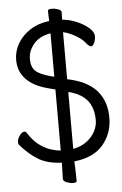

<svg xmlns="http://www.w3.org/2000/svg" viewBox="-60 -812 619 977"><g transform="rotate(-5 250.0 -323.5)"><path d="M225 -359 183 -370Q113 -389 76 -428.5Q39 -468 39 -526Q39 -570 61.5 -609Q84 -648 125.5 -675Q167 -702 224 -709Q223 -724 222.5 -739Q222 -754 222 -761Q222 -766 228 -768Q234 -770 242 -770Q258 -770 274.5 -764Q291 -758 291 -747Q291 -741 290.5 -731Q290 -721 290 -710Q330 -706 366.5 -690Q403 -674 426 -653Q449 -632 449 -611Q449 -595 442 -578.5Q435 -562 424 -562Q416 -562 401 -580Q390 -595 370 -609Q350 -623 328 -633Q306 -643 289 -646V-406L314 -400Q402 -377 444 -324.5Q486 -272 486 -192Q486 -113 437.5 -55Q389 3 289 14Q290 23 290.5 43.5Q291 64 291.5 84Q292 104 292 114Q292 123 273 123Q258 123 240.5 116Q223 109 223 98Q223 91 223.5 75.5Q224 60 224.5 42.5Q225 25 225 15Q153 12 107 -15.5Q61 -43 18 -92Q12 -98 12 -108Q12 -125 24.5 -142Q37 -159 49 -159Q56 -159 60 -152Q89 -107 121 -85Q153 -63 181 -55.5Q209 -48 225 -47ZM225 -646Q167 -636 138 -600.5Q109 -565 109 -524Q109 -484 130.5 -463.5Q152 -443 209 -428L225 -424ZM289 -340V-50Q331 -58 359 -79.5Q387 -101 401.5 -129Q416 -157 416 -184Q416 -247 387 -284.5Q358 -322 296 -339Z"/></g></svg>

Font: Moon Stars Kai T HW
Style: Regular
Weight: 400
Designer: GuiWonder
Version: Version 1.101